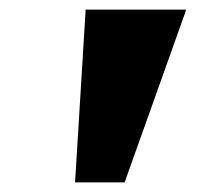

<svg xmlns="http://www.w3.org/2000/svg" viewBox="-20 -720 448 399"><path d="M136 -341H239L366 -697V-699V-700H158Z"/></svg>

Font: Geom Black
Style: Bold
Weight: 900
Version: Version 1.102